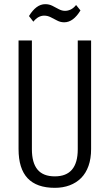

<svg xmlns="http://www.w3.org/2000/svg" viewBox="-20 -894 526 921"><path d="M243 7Q156 7 112.5 -39Q69 -85 69 -179V-700H133V-178Q133 -113 160 -80.5Q187 -48 243 -48Q353 -48 353 -178V-700H417V-179Q417 -133 404.5 -98Q392 -63 369 -40Q346 -17 314 -5Q282 7 243 7ZM119 -817Q136 -845 155.5 -859.5Q175 -874 197 -874Q216 -874 231.5 -866Q247 -858 262 -850Q277 -842 292 -842Q306 -842 319.5 -848.5Q333 -855 345 -870L366 -844Q349 -816 329.5 -801.5Q310 -787 288 -787Q270 -787 254 -795.5Q238 -804 223 -811.5Q208 -819 192 -819Q178 -819 165 -812Q152 -805 140 -790Z"/></svg>

Font: Pathway Extreme Condensed ExtraLight
Style: Regular
Weight: 250
Width: 3
Version: Version 1.001;gftools[0.9.26]